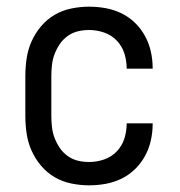

<svg xmlns="http://www.w3.org/2000/svg" viewBox="-20 -548 540 576"><path d="M247 8Q221 8 194 2.5Q167 -3 144 -16.5Q121 -30 103.5 -50.5Q86 -71 75 -95.5Q64 -120 60 -146.5Q56 -173 56 -200V-320Q56 -347 60 -373.5Q64 -400 75 -424.5Q86 -449 103.5 -469.5Q121 -490 144 -503.5Q167 -517 194 -522.5Q221 -528 247 -528Q272 -528 297 -523.5Q322 -519 344.5 -508Q367 -497 385 -479.5Q403 -462 415 -440Q427 -418 432.5 -393.5Q438 -369 438 -344Q438 -344 438 -343.5Q438 -343 438 -342H360Q360 -342 360 -342.5Q360 -343 360 -343Q360 -366 353 -388Q346 -410 330 -426.5Q314 -443 292 -450.5Q270 -458 247 -458Q230 -458 213.5 -454Q197 -450 183 -440Q169 -430 159.5 -416Q150 -402 144 -386.5Q138 -371 136 -354Q134 -337 134 -320V-200Q134 -183 136 -166Q138 -149 144 -133.5Q150 -118 159.5 -104Q169 -90 183 -80Q197 -70 213.5 -66Q230 -62 247 -62Q270 -62 292 -69.5Q314 -77 330 -93.5Q346 -110 353 -132Q360 -154 360 -177Q360 -177 360 -177.5Q360 -178 360 -178H438Q438 -177 438 -176.5Q438 -176 438 -176Q438 -151 432.5 -126.5Q427 -102 415 -80Q403 -58 385 -40.5Q367 -23 344.5 -12Q322 -1 297 3.5Q272 8 247 8Z"/></svg>

Font: Zed Sans
Style: Regular
Weight: 400
Designer: Belleve Invis
Foundry: Belleve Invis
Version: Version 1.0.0; ttfautohint (v1.8.4)